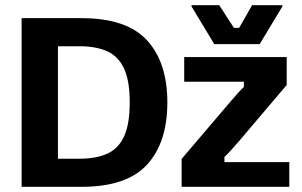

<svg xmlns="http://www.w3.org/2000/svg" viewBox="-20 -720 1165 740"><path d="M295 0H63.3V-650H295Q468.3 -650 546.7 -564.6Q625 -479.2 625 -325Q625 -170.8 546.7 -85.4Q468.3 0 295 0ZM203.3 -541.7V-108.3H286.7Q350.8 -108.3 393.8 -127.9Q436.7 -147.5 458.3 -194.6Q480 -241.7 480 -325Q480 -408.3 458.3 -455.4Q436.7 -502.5 393.8 -522.1Q350.8 -541.7 286.7 -541.7ZM1095 0H680V-107.5L862.5 -321.7Q878.3 -340 892.5 -356.2Q906.7 -372.5 920 -385V-405H690V-500H1085V-392.5L903.3 -178.3Q887.5 -160 872.9 -143.8Q858.3 -127.5 845 -115V-95H1095ZM980.8 -550H805.8L718.3 -695V-700H825L881.7 -612.5H901.7L951.7 -700H1068.3V-695Z"/></svg>

Font: Familjen Grotesk Variable
Style: Regular
Weight: 400
Designer: Anders Wikstroem, Jonas Baeckman, Matilda Gysing, Kristian Moeller
Foundry: Familjen STHLM AB
Version: Version 2.000